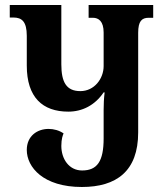

<svg xmlns="http://www.w3.org/2000/svg" viewBox="-20 -734 651 767"><path d="M334 -714V-663H351C374 -663 394 -649 394 -604V-470C394 -420 357 -370 301 -370C245 -370 225 -406 225 -477V-714H19V-664H34C67 -664 87 -648 87 -591V-472C87 -345 150 -288 253 -288C308 -288 359 -313 394 -365H398C395 -341 394 -318 394 -295V-181C394 -89 368 -53 308 -53C255 -53 225 -100 225 -151C225 -180 231 -194 234 -201C217 -213 195 -219 174 -219C129 -219 87 -191 87 -135C87 -66 153 13 307 13C445 13 532 -50 532 -205V-603C532 -649 546 -663 574 -663H592V-714Z"/></svg>

Font: Noto Serif Georgian ExtraCondensed Bold
Style: Regular
Weight: 700
Width: 2
Designer: Monotype Design Team, Akaki Razmadze
Foundry: Google LLC
Version: Version 2.003